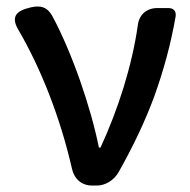

<svg xmlns="http://www.w3.org/2000/svg" viewBox="-20 -576 590 596"><path d="M459 -277C488 -358 510 -438 525 -524C528 -541 519 -551 503 -551H471H468C435 -551 412 -530 408 -499C390 -372 347 -237 292 -118H287C262 -243 204 -412 142 -527C126 -555 106 -560 75 -553C27 -542 13 -522 39 -480C108 -361 167 -211 203 -54C210 -20 234 0 266 0H280C307 0 334 -16 349 -43C395 -125 431 -201 459 -277Z"/></svg>

Font: GenSenRounded2 TW M
Style: Regular
Weight: 500
Version: Version 2.100;PS 2.1;hotconv 16.6.51;makeotf.lib2.5.65220 DE